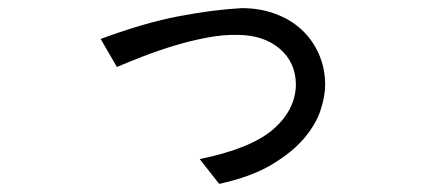

<svg xmlns="http://www.w3.org/2000/svg" viewBox="-20 -350 1040 473"><path d="M268 -185 228 -254Q336 -294 420.5 -310Q505 -326 575 -330Q620 -330 658 -316Q696 -302 723 -277Q750 -252 765.5 -217Q781 -182 781 -141Q781 -113 769.5 -78Q758 -43 728.5 -8.5Q699 26 648.5 56Q598 86 520 103L472 42Q598 16 652.5 -31Q707 -78 709 -140Q709 -196 669 -230Q629 -264 565 -264Q531 -265 491 -257.5Q451 -250 411 -238Q371 -226 333.5 -211.5Q296 -197 268 -185Z"/></svg>

Font: D2Coding
Style: Regular
Weight: 400
Monospace: yes
Designer: Yong-Rak Park; Jeong-Hwan Yoon; Sang-Min Lee;
Foundry: NHN Corporation
Version: Version 1.3.2; Build 20180524